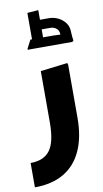

<svg xmlns="http://www.w3.org/2000/svg" viewBox="-93 -681 497 924"><g transform="rotate(-10 155.0 -218.5)"><path d="M0 200V81Q65 81 95 40.5Q125 0 125 -95V-346L257 -362L260 -354V-95Q260 0 230 66Q200 132 142 166Q84 200 0 200ZM248 -507Q248 -522 236 -532.5Q224 -543 206 -543H150V-590H206Q244 -590 272.5 -566.5Q301 -543 301 -507ZM82 -458 80 -461 102 -504H142V-458ZM142 -458V-504H213Q227 -504 241 -503Q255 -502 255 -502V-458ZM253 -458Q252 -471 250 -484Q248 -497 248 -507H301Q301 -497 302.5 -484.5Q304 -472 305 -463L299 -458ZM110 -458V-633L164 -637V-458Z"/></g></svg>

Font: Fustat ExtraBold
Style: Regular
Weight: 800
Designer: Mohamed Gaber, Khaled Hosny, Laura Garcia Mut
Foundry: Kief Type Foundry, Alif Type Foundry, Hard Type Foundry
Version: Version 1.007